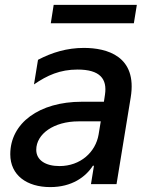

<svg xmlns="http://www.w3.org/2000/svg" viewBox="-20 -747 610 779"><path d="M535.2 -727.3H197.8L186.1 -652.7H523.1ZM183.9 12.1C271.3 12.1 327.4 -28.8 356.9 -74.6H361.2L349.1 0H452.8L510.3 -351.6C538 -519.9 413 -552.6 320.3 -552.6C252.1 -552.6 191.4 -534.4 134.2 -504.3L117.9 -404.5C171.5 -441.4 223.4 -464.8 294.7 -464.8C386 -464.8 415.5 -426.8 405.9 -362.9L401.6 -334.2H311.8C139.6 -334.2 21.7 -247.9 21.7 -121.1C21.7 -35.9 89.1 12.1 183.9 12.1ZM221.2 -73.2C164.8 -73.2 127.1 -97.3 127.1 -139.2C127.1 -203.8 198.9 -254.6 298.3 -254.6H388.8L380 -201C367.9 -130 306.8 -73.2 221.2 -73.2Z"/></svg>

Font: TID UI Medium
Style: Italic
Weight: 500
Italic angle: -9.39999°
Designer: The TID Project Authors
Foundry: Bakken & Bæck
Version: Version 1.001;hotconv 1.0.109;makeotfexe 2.5.65596